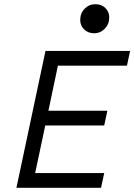

<svg xmlns="http://www.w3.org/2000/svg" viewBox="-20 -892 638 912"><path d="M58 0 196 -650H598L583 -580H255L210 -366H490L475 -296H195L147 -70H475L460 0ZM427 -734Q399 -734 380 -752Q361 -770 361 -797Q361 -829 382 -850.5Q403 -872 433 -872Q462 -872 480.5 -854Q499 -836 499 -809Q499 -778 478 -756Q457 -734 427 -734Z"/></svg>

Font: Sometype Mono
Style: Italic
Weight: 400
Italic angle: -12°
Monospace: yes
Designer: Ryoichi Tsunekawa
Foundry: Dharma Type
Version: Version 1.000; ttfautohint (v1.8.3)